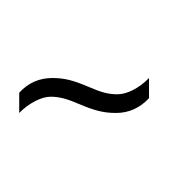

<svg xmlns="http://www.w3.org/2000/svg" viewBox="-20 -770 612 697"><path d="M49.8 -359.9V-433.6Q98.6 -486.8 169.9 -486.8Q202.6 -486.8 231.2 -479.7Q259.8 -472.7 301.8 -454.6Q335.4 -439.9 358.6 -433.8Q381.8 -427.7 405.8 -427.7Q432.6 -427.7 463.1 -443.4Q493.7 -459 521 -486.8V-413.6Q470.7 -359.9 400.9 -359.9Q366.2 -359.9 336.2 -367.7Q306.2 -375.5 269 -391.6Q235.4 -406.2 211.4 -412.6Q187.5 -418.9 164.1 -418.9Q138.7 -418.9 107.4 -402.8Q76.2 -386.7 49.8 -359.9ZM170.4 -750ZM255.4 -92.8ZM164.1 -421.9ZM405.8 -424.8Z"/></svg>

Font: Noto Sans Oriya UI
Style: Regular
Weight: 400
Designer: Monotype Design Team
Foundry: Monotype Imaging Inc.
Version: Version 1.01